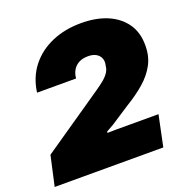

<svg xmlns="http://www.w3.org/2000/svg" viewBox="-143 -860 945 980"><g transform="rotate(-20 330.0 -370.0)"><path d="M-11 0 25 -162 357 -390Q385 -409 404 -425Q423 -441 433.5 -457.5Q444 -474 445 -491L447 -501Q450 -521 442 -536.5Q434 -552 417.5 -560.5Q401 -569 376 -569Q348 -569 327.5 -558.5Q307 -548 295 -528.5Q283 -509 281 -483H69Q80 -564 125.5 -621.5Q171 -679 242 -709.5Q313 -740 401 -740Q483 -740 543.5 -714Q604 -688 638 -639Q672 -590 671 -519Q671 -462 647 -417.5Q623 -373 580.5 -336Q538 -299 482 -265L376 -196L337 -174V-167L380 -168H614L579 0Z"/></g></svg>

Font: Hubot Sans Condensed ExtraLight Black
Style: Italic
Weight: 900
Italic angle: -12.0243°
Version: Version 2.000